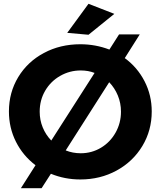

<svg xmlns="http://www.w3.org/2000/svg" viewBox="-20 -936 846 1011"><path d="M779 -349Q779 -249 729.5 -167Q680 -85 594 -38Q508 9 403 9Q321 9 248 -21L199 55H90L167 -66Q101 -116 64 -189.5Q27 -263 27 -349Q27 -449 76 -530Q125 -611 211 -657Q297 -703 403 -703Q483 -703 556 -675L607 -755H716L637 -630Q703 -582 741 -508.5Q779 -435 779 -349ZM250 -196 478 -552Q445 -565 405 -565Q347 -565 297 -536.5Q247 -508 218 -458.5Q189 -409 189 -348Q189 -304 205 -265Q221 -226 250 -196ZM617 -348Q617 -393 600.5 -433Q584 -473 555 -503L326 -144Q363 -129 405 -129Q463 -129 511.5 -158Q560 -187 588.5 -237.5Q617 -288 617 -348ZM446 -916 582 -863 446 -753 334 -763Z"/></svg>

Font: Gontserrat SemiBold
Style: Regular
Weight: 600
Designer: Julieta Ulanovsky
Foundry: Julieta Ulanovsky
Version: Version 6.001